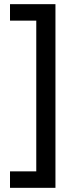

<svg xmlns="http://www.w3.org/2000/svg" viewBox="-20 -740 356 921"><path d="M28 82H154V-641H28V-720H246V161H28Z"/></svg>

Font: Noto Sans Ethiopic Condensed Medium
Style: Regular
Weight: 500
Width: 3
Designer: Monotype Design Team
Foundry: Monotype Imaging Inc.
Version: Version 2.102; ttfautohint (v1.8.4.7-5d5b)